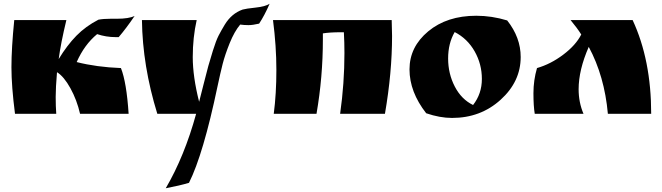

<svg xmlns="http://www.w3.org/2000/svg" viewBox="-20 -607 3533 1024"><path d="M570 -507H603Q667 -507 698 -522Q654 -457 613 -409H597Q546 -409 498 -425Q430 -369 389 -276Q495 -249 625 -244Q655 -168 666 0H407Q390 -74 355.5 -136.5Q321 -199 284 -222Q277 -140 277 -90Q277 -40 280 0H60Q41 -147 41 -248.5Q41 -350 56 -500H334Q304 -376 293 -292Q338 -366 387.5 -416.5Q437 -467 505 -502Q531 -507 570 -507Z M1362 -481Q1328 -473 1305 -473Q1282 -473 1261 -476Q1230 -439 1205 -377Q1180 -315 1167.5 -266Q1155 -217 1140 -146Q1064 216 988 368Q938 383 864 397Q964 226 1026 0H819Q740 -256 737 -500H1029Q1008 -407 1008 -302.5Q1008 -198 1042 -64Q1049 -91 1066 -158.5Q1083 -226 1091 -255Q1099 -284 1115.5 -337Q1132 -390 1145.5 -416.5Q1159 -443 1179 -476Q1215 -535 1274 -556Q1291 -561 1343 -566.5Q1395 -572 1418 -587Q1391 -525 1362 -481Z M2069 -500 2071 -415Q2071 -220 2033 0H1794Q1817 -163 1817 -324Q1817 -380 1814 -435H1797Q1740 -435 1702 -429V-397Q1702 -196 1668 0H1440Q1454 -107 1454 -234Q1454 -361 1436 -500Z M2253 -3Q2164 -117 2164 -237Q2164 -357 2264 -440Q2364 -523 2520 -523Q2603 -523 2685 -498Q2757 -407 2757 -303Q2757 -172 2650 -75Q2543 22 2391 22Q2326 22 2253 -3ZM2405 -436Q2370 -376 2370 -295Q2370 -214 2405.5 -145.5Q2441 -77 2503 -47Q2550 -107 2550 -186Q2550 -265 2511.5 -333Q2473 -401 2405 -436Z M3453 0H3222Q3204 -201 3120 -357Q3066 -234 3066 -131Q3066 -61 3092 0H2832Q2825 -41 2825 -110Q2825 -179 2844 -244Q2917 -265 2984 -315.5Q3051 -366 3080 -423Q3058 -458 3023 -500H3354Q3453 -287 3453 0Z"/></svg>

Font: Ruslan Display
Style: Regular
Weight: 400
Designer: Denis Masharov, Vladimir Rabdu
Foundry: Denis Masharov, Vladimir Rabdu
Version: Version 1.000; ttfautohint (v1.4.1)